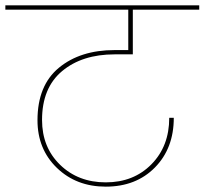

<svg xmlns="http://www.w3.org/2000/svg" viewBox="-55 -760 764 717"><path d="M-35 -724V-740H689V-724H441V-557H373Q252 -557 177 -494.5Q102 -432 102 -312Q102 -210 169.5 -144.5Q237 -79 340 -79Q444 -79 510.5 -146.5Q577 -214 577 -320H594Q594 -206 523.5 -134.5Q453 -63 340 -63Q230 -63 157.5 -133Q85 -203 85 -311Q85 -441 165 -507Q245 -573 373 -573H424V-724Z"/></svg>

Font: Poppins Thin
Style: Regular
Weight: 250
Designer: Ninad Kale (Devanagari), Jonny Pinhorn (Latin)
Foundry: Indian Type Foundry
Version: Version 3.200;PS 1.000;hotconv 16.6.54;makeotf.lib2.5.65590